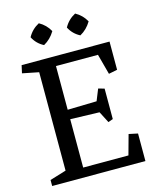

<svg xmlns="http://www.w3.org/2000/svg" viewBox="-131 -990 873 1078"><g transform="rotate(-15 305.5 -451.0)"><path d="M346 -838Q369 -880 411 -902Q451 -880 473 -840Q448 -798 408 -776Q367 -797 346 -838ZM135 -838Q158 -880 200 -902Q240 -880 262 -840Q237 -798 197 -776Q156 -797 135 -838ZM526 -171 578 -160V0H36V-35L131 -64V-636L36 -655L46 -700H557V-536L507 -526L475 -645H231V-391L400 -395L427 -462L462 -452V-275L434 -265L400 -331L231 -336V-55H494Z"/></g></svg>

Font: Brawler
Style: Regular
Weight: 400
Designer: Oleg Frolov, Haley Fiege
Foundry: Oleg Frolov, Haley Fiege
Version: Version 1.101; ttfautohint (v1.8.3)